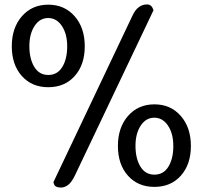

<svg xmlns="http://www.w3.org/2000/svg" viewBox="-20 -829 977 863"><path d="M641 -809Q652 -809 659 -802.5Q666 -796 670 -783L318 -43Q303 -11 287 1.5Q271 14 254 14Q226 14 222 -4L220 -10L576 -760Q599 -809 641 -809ZM197 -437Q123 -437 78 -487.5Q33 -538 33 -621Q33 -704 78.5 -756Q124 -808 197 -808Q270 -808 315.5 -756Q361 -704 361 -621Q361 -538 316 -487.5Q271 -437 197 -437ZM134 -528.5Q156 -492 197 -492Q238 -492 260 -528Q282 -564 282 -620.5Q282 -677 258 -712.5Q234 -748 196.5 -748Q159 -748 135.5 -712.5Q112 -677 112 -621Q112 -565 134 -528.5ZM674 11Q600 11 555 -39.5Q510 -90 510 -173Q510 -256 555.5 -308Q601 -360 674 -360Q747 -360 792.5 -308Q838 -256 838 -173Q838 -90 793 -39.5Q748 11 674 11ZM611 -80.5Q633 -44 674 -44Q715 -44 737 -80Q759 -116 759 -172.5Q759 -229 735 -264.5Q711 -300 673.5 -300Q636 -300 612.5 -264.5Q589 -229 589 -173Q589 -117 611 -80.5Z"/></svg>

Font: Sofia
Style: Regular
Weight: 400
Designer: Paula Nazal and Daniel Hernndez
Foundry: Paula Nazal, Daniel Hernndez
Version: Version 1.001